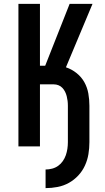

<svg xmlns="http://www.w3.org/2000/svg" viewBox="-20 -755 540 990"><path d="M215 215V119Q232 119 249 114.5Q266 110 280 100Q294 90 304 75.5Q314 61 319.5 45Q325 29 327.5 12Q330 -5 330 -22V-210Q330 -223 328.5 -235Q327 -247 324 -259Q321 -271 315.5 -282Q310 -293 301.5 -302Q293 -311 281.5 -315.5Q270 -320 258 -320H186V0H75V-735H186V-416H213L339 -735H457L320 -408Q350 -398 375 -378Q400 -358 415 -331Q430 -304 435.5 -273Q441 -242 441 -210V-22Q441 9 436 39.5Q431 70 418 98.5Q405 127 383.5 150Q362 173 335 188Q308 203 277 209Q246 215 215 215Z"/></svg>

Font: Moesevka
Style: Bold
Weight: 700
Monospace: yes
Designer: Belleve Invis
Foundry: Belleve Invis
Version: Version 32.5.0; ttfautohint (v1.8.4)